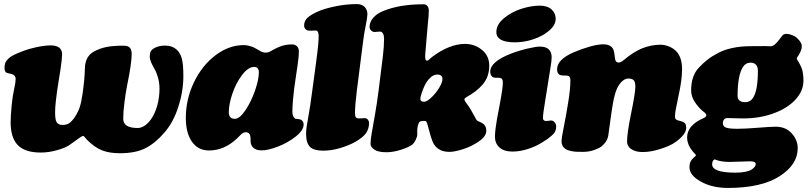

<svg xmlns="http://www.w3.org/2000/svg" viewBox="-20 -738 4001 951"><path d="M182.1 17.6Q102.5 17.6 66.9 -20.5Q32.7 -57.1 32.7 -131.3Q32.7 -164.1 37.6 -214.4Q42.5 -264.6 50.3 -298.3Q57.6 -331.5 57.6 -347.2Q57.6 -364.3 39.6 -370.6Q38.6 -371.1 36.9 -371.6Q35.2 -372.1 34.2 -372.1Q32.7 -372.6 29.5 -373.3Q26.4 -374 24.2 -374.5Q22 -375 21 -375Q20 -375.5 17.1 -376.2Q14.2 -377 13.2 -377.4Q2.4 -382.3 2.4 -399.9Q2.4 -415 5.4 -424.3Q8.3 -433.6 19.5 -445.8Q31.2 -458.5 63.2 -472.7Q95.2 -486.8 123.5 -495.1Q189 -513.2 230 -513.2Q287.6 -513.2 287.6 -468.3Q287.6 -447.8 279.3 -392.1Q277.8 -381.8 271.7 -344.5Q265.6 -307.1 262.5 -285.2Q259.3 -263.2 256.1 -232.7Q252.9 -202.1 252.9 -182.1Q252.9 -147 259.8 -133.8Q267.6 -119.1 290.5 -119.1Q310.5 -119.1 323.7 -128.4Q336.9 -137.7 350.6 -158.2Q367.7 -184.6 375.2 -208Q382.8 -231.4 389.2 -275.4Q399.4 -346.7 400.4 -397Q400.9 -459.5 447.3 -483.9Q476.1 -499 508.3 -505.4Q540.5 -511.7 591.8 -511.7Q613.3 -511.7 622.8 -502Q632.3 -492.2 632.3 -470.7Q632.3 -425.3 609.4 -313.5Q603 -283.2 596.7 -232.9Q590.3 -182.6 590.3 -150.4Q590.3 -104 661.6 -104Q695.8 -104 727.1 -146Q747.6 -174.3 758.8 -215.1Q770 -255.9 770 -298.3Q770 -328.1 762.5 -354.2Q754.9 -380.4 745.8 -395.5Q736.8 -410.6 729.2 -427.7Q721.7 -444.8 721.7 -458Q721.7 -474.1 727.1 -484.1Q732.4 -494.1 749.5 -502.4Q770.5 -512.2 796.9 -512.2Q832.5 -512.2 854 -493.2Q872.1 -477.1 880.1 -449.5Q888.2 -421.9 888.2 -361.8Q888.2 -286.6 863.8 -210.2Q839.4 -133.8 795.9 -83Q750.5 -29.8 701.2 -4.4Q651.9 21 573.7 21Q521.5 21 485.1 6.6Q448.7 -7.8 411.1 -45.4Q407.7 -48.8 403.6 -54.2Q399.4 -59.6 396.7 -62Q394 -64.5 391.1 -64.5Q387.2 -64.5 377.4 -57.9Q367.7 -51.3 350.1 -38.3Q332.5 -25.4 320.8 -17.6Q302.7 -5.4 261.7 6.1Q220.7 17.6 182.1 17.6Z M1483.9 -121.1Q1483.9 -92.8 1445.1 -62Q1406.2 -31.2 1357.4 -12.2Q1308.6 6.8 1275.9 6.8Q1248 6.8 1234.6 -6.3Q1221.2 -19.5 1221.2 -38.6Q1221.2 -57.1 1219.7 -65.4Q1215.3 -83 1197.8 -83Q1190.9 -83 1185.1 -80.1Q1179.2 -77.1 1175.8 -74Q1172.4 -70.8 1165.3 -63.5Q1158.2 -56.2 1153.3 -51.8Q1090.8 7.3 1015.1 7.3Q961.4 7.3 930.9 -35.9Q900.4 -79.1 900.4 -153.8Q900.4 -246.1 940.4 -329.8Q980.5 -413.6 1047.1 -464.1Q1113.8 -514.6 1187.5 -514.6Q1200.7 -514.6 1214.8 -510.7Q1229 -506.8 1235.4 -503.9Q1241.7 -501 1256.1 -492.7Q1270.5 -484.4 1271 -483.9Q1282.7 -477.5 1296.4 -477.5Q1310.1 -477.5 1322.3 -485.4Q1350.1 -501.5 1367.7 -507.8Q1394 -518.1 1427.2 -518.1Q1441.4 -518.1 1450.9 -508.8Q1460.4 -499.5 1460.4 -482.9Q1460.4 -459.5 1454.1 -416Q1453.6 -412.1 1446.8 -366.7Q1439.9 -321.3 1437.3 -301Q1434.6 -280.8 1431.4 -245.4Q1428.2 -210 1428.2 -185.5Q1428.2 -162.6 1438.5 -153.3Q1441.9 -149.9 1445.1 -149.4Q1448.2 -148.9 1454.1 -148.7Q1460 -148.4 1466.8 -146.5Q1473.1 -144.5 1477.5 -139.6Q1481 -135.7 1482.9 -129.9Q1483.9 -125 1483.9 -121.1ZM1240.2 -406.7Q1209.5 -406.7 1179 -366.5Q1148.4 -326.2 1130.9 -273.9Q1113.3 -221.7 1113.3 -181.6Q1113.3 -149.4 1143.1 -149.4Q1167 -149.4 1195.6 -191.9Q1224.1 -234.4 1243.2 -289.3Q1262.2 -344.2 1262.2 -381.3Q1262.2 -391.1 1256.6 -398.9Q1251 -406.7 1240.2 -406.7Z M1524.9 -275.4 1545.9 -430.7Q1560.5 -539.1 1558.1 -564.9Q1556.2 -586.9 1544.9 -586.9Q1539.1 -586.9 1530.5 -586.4Q1522 -585.9 1514.2 -585.9Q1501 -585.9 1493.7 -593.3Q1486.3 -600.6 1486.3 -611.3Q1486.3 -634.3 1502.4 -649.4Q1518.6 -664.6 1553.7 -680.7Q1586.4 -695.3 1640.6 -706.5Q1694.8 -717.8 1748 -717.8Q1772.5 -717.8 1786.1 -703.6Q1799.8 -689.5 1799.8 -667.5Q1799.8 -652.8 1791.3 -610.4Q1782.7 -567.9 1779.3 -539.1L1747.1 -286.1Q1738.3 -214.4 1738.3 -176.8Q1738.3 -161.6 1743.2 -156.5Q1748 -151.4 1758.8 -151.4Q1768.6 -151.4 1779.3 -152.3Q1780.3 -152.3 1783.2 -152.6Q1786.1 -152.8 1787.1 -152.8Q1795.9 -152.8 1802 -145.3Q1808.1 -137.7 1808.1 -129.9Q1808.1 -101.6 1793.9 -80.1Q1779.8 -58.6 1741.2 -36.1Q1709.5 -18.1 1665.8 -4.9Q1622.1 8.3 1580.6 8.3Q1535.2 8.3 1516.1 -9.8Q1496.1 -29.3 1496.1 -74.2Q1496.1 -92.8 1499 -111.3Q1502 -129.9 1509.8 -174.8Q1517.6 -219.7 1524.9 -275.4Z M1856 -295.4 1876.5 -460.4Q1882.3 -507.8 1882.3 -546.4Q1882.3 -563 1876.7 -572.3Q1871.1 -581.5 1862.3 -581.5Q1858.9 -581.5 1849.1 -580.6Q1839.4 -579.6 1834 -579.6Q1826.2 -579.6 1818.4 -586.9Q1810.5 -594.2 1810.5 -604.5Q1810.5 -628.9 1828.6 -649.9Q1846.7 -670.9 1878.4 -683.6Q1959.5 -716.8 2076.2 -716.8Q2090.3 -716.8 2097.2 -708Q2104 -699.2 2104 -684.6Q2104 -672.4 2102.5 -655.5Q2101.1 -638.7 2098.4 -611.6Q2095.7 -584.5 2094.2 -562.5L2086.4 -471.2Q2085 -452.1 2087.2 -444.8Q2089.4 -437.5 2095.7 -437.5Q2097.7 -437.5 2101.6 -440.2Q2105.5 -442.9 2111.1 -448Q2116.7 -453.1 2119.6 -455.6Q2206.1 -520.5 2283.2 -520.5Q2330.6 -520.5 2366.9 -491.2Q2403.3 -461.9 2403.3 -412.6Q2403.3 -384.8 2395 -361.3Q2386.7 -337.9 2370.6 -319.3Q2354.5 -300.8 2336.7 -287.1Q2318.8 -273.4 2293.5 -258.8Q2280.3 -251.5 2280.3 -246.1Q2280.3 -238.8 2295.4 -219.7Q2309.1 -202.1 2334.5 -154.3Q2336.4 -150.4 2336.9 -149.4Q2337.4 -148.4 2339.4 -145.5Q2341.3 -142.6 2342.5 -141.6Q2343.8 -140.6 2345.9 -139.2Q2348.1 -137.7 2350.6 -136.7Q2360.4 -133.3 2371.1 -126.5Q2375 -123.5 2376 -122.6Q2388.7 -111.3 2388.7 -90.3Q2388.7 -62.5 2351.3 -37.1Q2314 -11.7 2272.5 1.2Q2231 14.2 2207 14.2Q2180.7 14.2 2162.6 5.9Q2133.8 -7.8 2122.1 -38.1Q2113.8 -59.1 2107.2 -85.7Q2100.6 -112.3 2096.4 -125.2Q2092.3 -138.2 2086.4 -138.7Q2076.7 -139.6 2066.9 -138.2Q2057.6 -136.2 2054.2 -128.4Q2051.8 -122.6 2050 -116.7Q2048.3 -110.8 2047.6 -103.8Q2046.9 -96.7 2046.6 -93.3Q2046.4 -89.8 2046.6 -82Q2046.9 -74.2 2046.9 -73.2Q2046.9 -61.5 2039.1 -45.4Q2031.2 -29.3 2022.9 -22.5Q2006.8 -9.3 1967 3.4Q1927.2 16.1 1895 16.1Q1852.5 16.1 1834 2.9Q1815.4 -10.3 1815.4 -24.9Q1815.4 -46.4 1821.3 -79.3Q1827.1 -112.3 1837.6 -171.9Q1848.1 -231.4 1856 -295.4ZM2062 -248.5Q2062 -233.9 2080.6 -233.9Q2093.8 -233.9 2115.7 -254.2Q2137.7 -274.4 2154.5 -301.8Q2171.4 -329.1 2171.4 -346.2Q2171.4 -368.7 2146 -368.7Q2127.4 -368.7 2110.6 -352.5Q2093.8 -336.4 2083.7 -314.9Q2073.7 -293.5 2067.9 -274.9Q2062 -256.3 2062 -248.5Z M2438.5 -579.1Q2438.5 -616.7 2476.3 -647.9Q2514.2 -679.2 2562.7 -694.6Q2611.3 -710 2653.3 -710Q2691.4 -710 2711.9 -691.2Q2732.4 -672.4 2732.4 -645Q2732.4 -614.7 2701.4 -587.4Q2670.4 -560.1 2623.8 -544.2Q2577.1 -528.3 2530.8 -528.3Q2438.5 -528.3 2438.5 -579.1ZM2454.6 -217.3Q2470.7 -300.8 2470.7 -329.1Q2470.7 -345.2 2462.4 -350.1Q2457 -353 2447.8 -353H2435.1Q2429.2 -353 2424.3 -354.5Q2419.9 -356 2417 -358.9Q2408.2 -367.7 2408.2 -382.8Q2408.2 -432.1 2509.3 -471.7Q2549.8 -487.3 2592.5 -497.3Q2635.3 -507.3 2653.3 -507.3Q2712.4 -507.3 2712.4 -454.1Q2712.4 -444.3 2710.7 -430.9Q2709 -417.5 2706.5 -402.1Q2704.1 -386.7 2698 -349.6Q2691.9 -312.5 2686 -273.9Q2683.6 -257.8 2678.7 -228Q2673.8 -198.2 2671.6 -181.4Q2669.4 -164.6 2669.4 -151.4Q2669.4 -146.5 2673.6 -142.6Q2677.7 -138.7 2683.1 -138.7Q2689.5 -138.7 2697.3 -139.6Q2703.1 -141.1 2710 -141.1Q2719.7 -141.1 2727.3 -132.1Q2734.9 -123 2734.9 -112.8Q2734.9 -99.1 2730.5 -88.6Q2726.1 -78.1 2713.9 -67.4Q2701.7 -56.6 2693.8 -51Q2686 -45.4 2665 -32.2Q2633.3 -12.2 2594 0.2Q2554.7 12.7 2519 12.7Q2476.1 12.7 2453.9 -7.6Q2431.6 -27.8 2431.6 -60.1Q2431.6 -78.6 2434.8 -102.8Q2438 -127 2441.2 -145.5Q2444.3 -164.1 2454.6 -217.3Z M3250 -516.6Q3271.5 -516.6 3293 -508.1Q3314.5 -499.5 3329.1 -484.4Q3358.4 -454.6 3358.4 -394.5Q3358.4 -342.8 3340.8 -263.2Q3323.2 -183.6 3323.2 -163.1Q3323.2 -153.8 3325.4 -150.1Q3327.6 -146.5 3333.5 -143.1Q3335.4 -142.1 3356.4 -136.7Q3363.8 -134.3 3368.7 -130.9Q3373 -127.4 3374 -125.5Q3378.9 -118.2 3378.9 -105.5Q3378.9 -72.3 3325.7 -34.2Q3300.8 -16.1 3252.2 -0.5Q3203.6 15.1 3163.1 15.1Q3128.9 15.1 3107.4 1Q3085.9 -13.2 3085.9 -37.6Q3085.9 -78.1 3106.4 -178.5Q3127 -278.8 3127 -308.6Q3127 -332 3118.9 -340.6Q3110.8 -349.1 3091.8 -349.1Q3073.2 -349.1 3054.4 -328.4Q3035.6 -307.6 3024.9 -267.1Q3020.5 -251.5 3016.4 -228.3Q3012.2 -205.1 3009.5 -186.3Q3006.8 -167.5 3001.5 -129.2Q2996.1 -90.8 2993.2 -68.8Q2988.8 -36.6 2958 -11.7Q2946.8 -3.4 2921.9 5.4Q2897 14.2 2867.7 14.2Q2846.7 14.2 2835 13.7Q2823.2 13.2 2806.6 9.8Q2790 6.3 2780.3 -0.5Q2761.2 -13.2 2761.2 -40Q2761.2 -52.2 2772.2 -107.2Q2783.2 -162.1 2794.2 -229.7Q2805.2 -297.4 2805.2 -340.3Q2805.2 -356.4 2796.9 -361.3Q2791.5 -364.3 2764.6 -364.3L2754.9 -366.2Q2750.5 -367.7 2747.6 -370.6Q2739.3 -378.9 2739.3 -394.5Q2739.3 -442.4 2818.4 -477.5Q2856 -494.1 2898.2 -506.3Q2940.4 -518.6 2969.7 -518.6Q3000.5 -518.6 3014.6 -499Q3017.6 -494.6 3019.5 -488.5Q3021.5 -482.4 3022.2 -477.5Q3022.9 -472.7 3024.4 -462.2Q3025.9 -451.7 3026.9 -444.3Q3029.8 -428.2 3044.4 -428.2Q3055.2 -428.2 3069.3 -440.4Q3118.2 -481.4 3160.4 -498.5Q3202.6 -515.6 3250 -516.6Z M3403.3 -290Q3403.3 -362.8 3441.4 -402.8Q3462.9 -425.8 3484.6 -442.6Q3506.3 -459.5 3537.4 -475.8Q3568.4 -492.2 3609.4 -500.7Q3650.4 -509.3 3699.7 -509.3Q3719.2 -509.3 3741.7 -509.5Q3764.2 -509.8 3768.6 -509.8Q3773.4 -509.8 3783.2 -509.3Q3793 -508.8 3795.9 -508.8Q3806.6 -508.8 3816.4 -516.6Q3827.6 -525.4 3840.8 -543.2Q3854 -561 3856 -563Q3863.3 -570.3 3875 -570.3Q3886.7 -570.3 3902.6 -564.5Q3918.5 -558.6 3928.2 -549.3Q3939.9 -538.1 3945.6 -528.3Q3951.2 -518.6 3951.2 -512.5Q3951.2 -506.3 3950.7 -500Q3946.8 -480 3930.2 -456.5Q3924.8 -448.7 3927.2 -444.8Q3947.3 -413.1 3953.4 -392.1Q3959.5 -371.1 3959.5 -337.9Q3959.5 -288.1 3920.7 -245.4Q3881.8 -202.6 3813 -177Q3744.1 -151.4 3661.1 -151.4Q3646.5 -151.4 3617.4 -152.3Q3588.4 -153.3 3584.5 -153.3Q3572.3 -153.3 3566.4 -146.5Q3560.5 -139.2 3560.5 -127.4Q3560.5 -111.3 3576.9 -105.7Q3593.3 -100.1 3631.8 -100.1Q3668.9 -100.1 3732.9 -105.2Q3796.9 -110.4 3822.3 -110.4Q3872.1 -110.4 3901.6 -77.4Q3931.2 -44.4 3931.2 -4.4Q3931.2 77.1 3842.3 134.3Q3751.5 192.9 3585.4 192.9Q3507.8 192.9 3451.4 161.6Q3395 130.4 3395 90.3Q3395 81.1 3396.2 74.2Q3397.5 67.4 3401.4 61Q3405.3 54.7 3406.7 52.5Q3408.2 50.3 3415.5 43.5Q3422.9 36.6 3424.3 35.2Q3427.2 32.2 3427.2 30.3L3423.3 24.9L3420.4 22Q3417.5 19 3416 17.3Q3414.6 15.6 3411.1 11.7Q3407.7 7.8 3405.8 4.9Q3403.8 2 3400.4 -2.9Q3397 -7.8 3395 -12Q3393.1 -16.1 3390.6 -21.7Q3388.2 -27.3 3386.7 -32.5Q3385.3 -37.6 3384.3 -43.9Q3383.3 -50.3 3383.3 -56.6Q3383.3 -117.2 3464.4 -152.8Q3478.5 -158.7 3478.5 -168Q3478.5 -174.3 3466.8 -183.1Q3444.8 -199.2 3424.1 -228.8Q3403.3 -258.3 3403.3 -290ZM3670.4 -231.9Q3697.8 -231.9 3711.9 -256.8Q3733.9 -293.5 3733.9 -388.2Q3733.9 -406.7 3724.4 -417.2Q3714.8 -427.7 3698.2 -427.7Q3673.8 -427.7 3660.2 -406.7Q3633.3 -365.7 3633.3 -262.2Q3633.3 -248 3642.8 -240Q3652.3 -231.9 3670.4 -231.9ZM3507.3 75.7Q3507.3 117.2 3622.6 117.2Q3651.4 117.2 3672.4 112.8Q3693.4 108.4 3703.6 101.3Q3713.9 94.2 3718.5 87.6Q3723.1 81.1 3723.1 74.2Q3723.1 61 3695.3 61Q3674.8 61 3646 62.5Q3617.2 64 3597.2 64Q3552.7 64 3529.3 54.7Q3520.5 51.3 3520 51.3Q3516.6 51.3 3512.2 57.6Q3507.3 64.9 3507.3 75.7Z"/></svg>

Font: Cooper* Black
Style: Italic
Weight: 900
Italic angle: -7°
Designer: Owen Earl
Foundry: indestructible type*
Version: Version 0.001